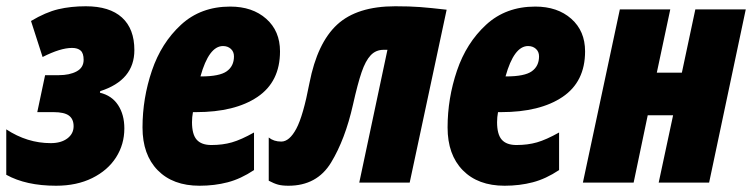

<svg xmlns="http://www.w3.org/2000/svg" viewBox="-33 -583 2401 613"><path d="M-13 -25V-170Q54 -126 129 -126Q162 -126 182 -141Q202 -156 202 -180Q202 -203 187 -214Q172 -225 138 -225H86L111 -343H155Q189 -343 211.5 -355Q234 -367 234 -392Q234 -413 224.5 -421.5Q215 -430 197 -430Q160 -430 103 -401L66 -516Q113 -544 153 -553.5Q193 -563 241 -563Q317 -563 356.5 -527Q396 -491 396 -423Q396 -327 287 -292L286 -287Q324 -278 344 -247.5Q364 -217 364 -173Q364 -122 337.5 -80.5Q311 -39 261.5 -14.5Q212 10 146 10Q50 10 -13 -25Z M422 -176Q422 -269 452 -357.5Q482 -446 545 -504Q608 -562 702 -562Q773 -562 817 -523Q861 -484 861 -419Q861 -322 789 -273.5Q717 -225 593 -225H583Q580 -209 580 -193Q580 -154 595 -137Q610 -120 642 -120Q678 -120 707.5 -128.5Q737 -137 778 -160V-40Q736 -12 694 -1Q652 10 604 10Q519 10 470.5 -39.5Q422 -89 422 -176ZM609 -339Q668 -339 691 -355.5Q714 -372 714 -403Q714 -418 704 -427Q694 -436 679 -436Q634 -436 607 -339Z M825 -6V-144Q841 -131 865 -131Q891 -131 913 -172Q935 -213 955 -318Q980 -446 1043.5 -504.5Q1107 -563 1229 -563Q1275 -563 1308 -560.5Q1341 -558 1393 -552L1275 0H1114L1204 -424H1192Q1167 -424 1150.5 -406.5Q1134 -389 1121.5 -352.5Q1109 -316 1094 -249Q1069 -138 1024 -64Q979 10 888 10Q868 10 855 6.5Q842 3 825 -6Z M1396 -176Q1396 -269 1426 -357.5Q1456 -446 1519 -504Q1582 -562 1676 -562Q1747 -562 1791 -523Q1835 -484 1835 -419Q1835 -322 1763 -273.5Q1691 -225 1567 -225H1557Q1554 -209 1554 -193Q1554 -154 1569 -137Q1584 -120 1616 -120Q1652 -120 1681.5 -128.5Q1711 -137 1752 -160V-40Q1710 -12 1668 -1Q1626 10 1578 10Q1493 10 1444.5 -39.5Q1396 -89 1396 -176ZM1583 -339Q1642 -339 1665 -355.5Q1688 -372 1688 -403Q1688 -418 1678 -427Q1668 -436 1653 -436Q1608 -436 1581 -339Z M1946 -553H2107L2064 -351H2144L2187 -553H2348L2231 0H2070L2116 -215H2035L1990 0H1828Z"/></svg>

Font: Noto Sans UI CondBlack
Style: Italic
Weight: 900
Width: 3
Italic angle: -12°
Designer: Monotype Design Team
Foundry: Monotype Imaging Inc.
Version: Version 1.001